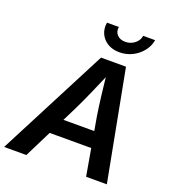

<svg xmlns="http://www.w3.org/2000/svg" viewBox="-189 -1069 1074 1193"><g transform="rotate(20 348.5 -472.0)"><path d="M-24.4 0 351.6 -727.5H516.6L654.8 0H517.6L451.7 -378.9Q442.9 -435.5 433.8 -509.3Q424.8 -583 415 -677.2H444.3Q404.8 -585.4 372.6 -511.7Q340.3 -438 311.5 -378.9L122.6 0ZM154.3 -178.7 171.9 -284.2H552.7L535.2 -178.7ZM446.3 -797.4Q401.4 -797.4 368.7 -817.1Q335.9 -836.9 320.6 -870.1Q305.2 -903.3 312 -944.3H390.6Q385.3 -912.6 404.5 -891.8Q423.8 -871.1 459 -871.1Q481.9 -871.1 501.7 -880.6Q521.5 -890.1 534.9 -906.5Q548.3 -922.9 551.3 -944.3H630.4Q623.5 -903.3 596.9 -869.9Q570.3 -836.4 531 -816.9Q491.7 -797.4 446.3 -797.4Z"/></g></svg>

Font: Inter 18pt SemiBold
Style: Italic
Weight: 600
Italic angle: -9.3988°
Designer: Rasmus Andersson
Foundry: rsms
Version: Version 4.001;git-66647c0bb